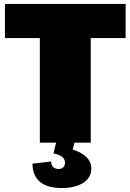

<svg xmlns="http://www.w3.org/2000/svg" viewBox="-20 -720 658 969"><path d="M614 -700V-528H313L438 -626V0H181V-626L304 -528H5V-700ZM291 229Q219 229 181.5 197.5Q144 166 144 106L238 95Q238 113 248.5 123Q259 133 275 133Q290 133 299 124.5Q308 116 308 102Q308 84 295 72.5Q282 61 250 54L263 0H356L347 35Q394 50 417.5 74Q441 98 441 131Q441 176 400.5 202.5Q360 229 291 229Z"/></svg>

Font: Pathway Extreme 28pt Black
Style: Regular
Weight: 900
Designer: Eduardo Rodriguez Tunni
Foundry: Eduardo Rodriguez Tunni
Version: Version 1.001;gftools[0.9.26]